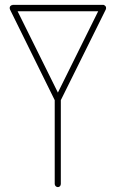

<svg xmlns="http://www.w3.org/2000/svg" viewBox="-20 -768 496 786"><path d="M229 -15V-358L413 -729C416 -736 414 -743 408 -746C407 -746 407 -746 407 -747C406 -747 405 -748 404 -748H402H32H31V-747C29 -747 28 -747 26 -746C20 -743 18 -736 21 -729L204 -358V-15C204 -8 210 -2 217 -2C224 -2 229 -8 229 -15ZM382 -722 217 -389 52 -722Z"/></svg>

Font: LS
Style: LightAlt
Weight: 250
Designer: BSozoo
Foundry: BSozoo
Version: Version 001.000